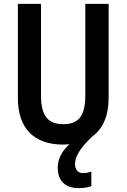

<svg xmlns="http://www.w3.org/2000/svg" viewBox="-20 -800 651 988"><path d="M366 44C366 10 386 -32 454 -97C510 -137 539 -205 539 -295V-780H419V-309C419 -203 384 -161 306 -161C231 -161 191 -199 191 -308V-780H72V-295C72 -141 154 -56 304 -56C316 -56 327 -57 338 -58C304 -29 277 14 277 62C277 127 312 168 384 168C408 168 432 165 450 158V83C441 86 424 91 407 91C383 91 366 74 366 44Z"/></svg>

Font: Noto Sans Malayalam UI Condensed SemiBold
Style: Regular
Weight: 600
Width: 3
Designer: Jelle Bosma - Monotype Design Team
Foundry: Monotype Imaging Inc.
Version: Version 2.104